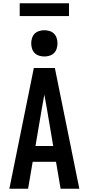

<svg xmlns="http://www.w3.org/2000/svg" viewBox="-20 -1149 540 1169"><path d="M37 0 186 -735H314L463 0H349L321 -164H179L151 0ZM304 -260 265 -490Q261 -511 257.5 -531.5Q254 -552 250 -573Q246 -552 242.5 -531.5Q239 -511 235 -490L196 -260ZM250 -805Q234 -805 218 -810Q202 -815 191 -826Q180 -837 175 -853Q170 -869 170 -885Q170 -901 175 -917Q180 -933 191 -944Q202 -955 218 -960Q234 -965 250 -965Q266 -965 282 -960Q298 -955 309 -944Q320 -933 325 -917Q330 -901 330 -885Q330 -869 325 -853Q320 -837 309 -826Q298 -815 282 -810Q266 -805 250 -805ZM100 -1051V-1129H400V-1051Z"/></svg>

Font: Moesevka
Style: Bold
Weight: 700
Monospace: yes
Designer: Belleve Invis
Foundry: Belleve Invis
Version: Version 32.5.0; ttfautohint (v1.8.4)